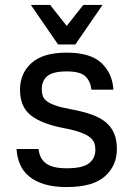

<svg xmlns="http://www.w3.org/2000/svg" viewBox="-20 -750 540 777"><path d="M250 7Q197 7 159.5 -4.5Q122 -16 97.5 -36.5Q73 -57 61 -85Q49 -113 47 -147H136Q138 -129 144.5 -115Q151 -101 164 -90.5Q177 -80 198 -74.5Q219 -69 250 -69Q315 -69 340.5 -89.5Q366 -110 366 -144Q366 -158 362 -170.5Q358 -183 344.5 -194Q331 -205 305 -214.5Q279 -224 236 -232Q148 -249 104.5 -283.5Q61 -318 61 -387Q61 -453 107.5 -495Q154 -537 250 -537Q346 -537 390.5 -495Q435 -453 439 -387H350Q346 -422 325 -441.5Q304 -461 250 -461Q194 -461 171.5 -442Q149 -423 149 -389Q149 -374 153 -362Q157 -350 169.5 -340.5Q182 -331 205 -323Q228 -315 266 -308Q315 -299 350.5 -286.5Q386 -274 408.5 -255Q431 -236 442 -209.5Q453 -183 453 -147Q453 -79 404 -36Q355 7 250 7ZM105 -730H183L250 -645L317 -730H395L285 -570H215Z"/></svg>

Font: Golos UI
Style: Regular
Weight: 400
Designer: A.Korolkova, Vitaly Kuzmin
Foundry: ParaType Ltd
Version: Version 2.000